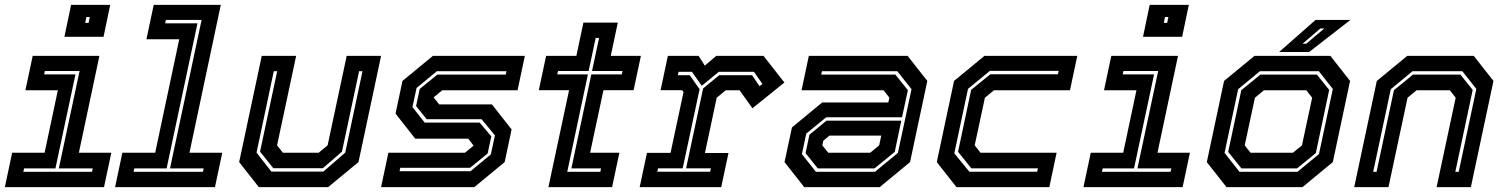

<svg xmlns="http://www.w3.org/2000/svg" viewBox="-22 -770 6184 790"><path d="M243 -618.5 270.5 -750H431.5L404 -618.5ZM328.5 -676H342.5L347.5 -700H333.5ZM-2 0 28 -141.5H161.5L216 -398.5H82.5L112.5 -540H387L302.5 -141.5H436L406 0ZM74 -63H356.5L359.5 -77H220L305.5 -478H162.5L159.5 -464H288.5L206 -77H77Z M451.5 0 481.5 -141.5H616.5L715.5 -608.5H580.5L610.5 -750H886.5L757.5 -141.5H892.5L862.5 0ZM527.5 -63H813L816 -77H677.5L807.5 -688H660.5L657.5 -674H790.5L663.5 -77H530.5Z M1043 0 962 -103 1055 -540H1196.5L1118 -172L1142 -141.5H1289L1326 -172L1404.5 -540H1546L1453 -103L1328 0ZM1094.5 -64H1308.5L1398.5 -142L1469.5 -477H1455.5L1385 -146L1306.5 -78H1102.5L1048 -146L1118.5 -477H1104.5L1033.5 -142Z M1546 0 1576 -141.5H1891L1928 -172L1927.5 -169.5L1904.5 -199.5H1686.5L1605.5 -302.5L1634 -437L1759 -540H2137.5L2107.5 -398.5H1797.5L1760.5 -368L1761 -371L1785 -340.5H2002L2083 -237.5L2054.5 -103L1929.5 0ZM1622 -65.5H1914L1997.5 -134.5L2014.5 -213L1959.5 -279.5H1733.5L1690 -333.5L1705 -404L1777.5 -463H2059L2062 -477H1775.5L1692 -408L1675 -329.5L1725.5 -265.5H1951.5L1999.5 -209L1984.5 -138.5L1912 -79.5H1625Z M2234.5 0 2319.5 -399H2195L2225 -540H2349.5L2378.5 -677H2520L2491 -540H2615L2585 -399H2461L2406 -141.5H2526.5L2496.5 0ZM2312 -63H2448L2451 -77H2329L2411 -464H2536.5L2539.5 -478H2414L2443 -614H2429L2400 -478H2274L2271 -464H2397Z M2610 0 2640 -141H2737L2790.5 -391.5L2784.5 -399H2696L2726 -540H2852.5L2878 -500L2925 -540H3119.5L3205.5 -430.5L3074 -324.5L3021 -398.5H2964L2927 -368L2878.5 -140.5H2975.5L2945.5 0ZM2682.5 -63.5H2900L2903 -77.5H2801L2871 -406L2937 -460.5H3072.5L3103 -415.5L3115 -424.5L3080.5 -474.5H2935.5L2865.5 -417L2825 -474.5H2770L2767 -460.5H2816L2856.5 -403L2787 -77.5H2685.5Z M3287 0 3206 -103 3236.5 -245.5 3361 -348.5H3633L3637.5 -368L3613.5 -398.5H3276L3306 -540H3712.5L3793.5 -437L3722.5 -103L3597.5 0ZM3343 -77 3292.5 -140 3308.5 -215.5 3378.5 -273.5H3686.5L3659.5 -145L3576 -77ZM3335 -63H3578L3672.5 -141L3728.5 -403L3670 -477H3360L3357 -463H3662L3713.5 -399L3689.5 -287.5H3377.5L3295.5 -220.5L3277.5 -136ZM3386 -141.5H3558.5L3595.5 -172L3604 -212H3391L3365.5 -191L3361.5 -172Z M3913.5 0 3832.5 -103 3903.5 -437 4028.5 -540H4410.5L4380.5 -398.5H4067.5L4030.5 -368L3988.5 -172L4012.5 -141.5H4325.5L4295.5 0ZM3966.5 -63.5H4245.5L4248.5 -77.5H3974.5L3920 -145.5L3974 -400.5L4053 -464.5H4331L4334 -478.5H4051L3961 -404.5L3904.5 -139Z M4681 -618.5 4708.5 -750H4869.5L4842 -618.5ZM4766.5 -676H4780.5L4785.5 -700H4771.5ZM4436 0 4466 -141.5H4599.5L4654 -398.5H4520.5L4550.5 -540H4825L4740.5 -141.5H4874L4844 0ZM4512 -63H4794.5L4797.5 -77H4658L4743.5 -478H4600.5L4597.5 -464H4726.5L4644 -77H4515Z M5024.5 0 4943.5 -103 5014.5 -437 5139.5 -540H5452L5533 -437L5462 -103L5337 0ZM5078 -63H5316.5L5405 -136L5462 -404L5404.5 -477H5162L5072.5 -403L5016.5 -141ZM5086 -77 5031.5 -145 5085.5 -399 5164 -463H5396.5L5447 -400L5392 -140L5314.5 -77ZM5123.5 -141.5H5298L5335 -172L5377 -368L5353 -398.5H5178.5L5141.5 -368L5099.5 -172ZM5241 -556 5391 -688H5534.5L5364.5 -556ZM5337.5 -590H5352.5L5427 -653H5411Z M5550 0 5643 -437 5768 -540H6042L6123 -437L6030 0H5889L5967.5 -368L5943.5 -398.5H5806.5L5769.5 -368L5691 0ZM5628 -63H5642L5713.5 -399L5792 -463H5987L6037.5 -400L5966 -63H5980L6052.5 -404L5995 -477H5790L5700.5 -403Z"/></svg>

Font: Tourney Thin
Style: Bold Italic
Weight: 700
Italic angle: -12°
Version: Version 1.015